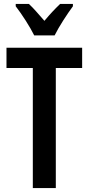

<svg xmlns="http://www.w3.org/2000/svg" viewBox="-20 -957 451 977"><path d="M154 -777H258C279 -820 322 -886 351 -925V-937H286C257 -909 237 -888 206 -851C177 -884 150 -916 127 -937H60V-925C92 -884 134 -818 154 -777ZM264 0V-611H398V-714H13V-611H147V0Z"/></svg>

Font: Noto Sans Khmer ExtraCondensed SemiBold
Style: Regular
Weight: 600
Width: 2
Designer: Danh Hong and the Monotype Design Team
Foundry: Monotype Imaging Inc.
Version: Version 2.004